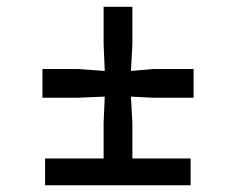

<svg xmlns="http://www.w3.org/2000/svg" viewBox="-20 -550 701 570"><path d="M113.8 0V-79.6H287.6V-185.5L291 -263.2L209.5 -259.8H106V-345.2H209.5L291 -339.4L287.6 -418.5V-529.8H373V-418.5L368.7 -339.4L436 -345.2H554.7V-259.8H436L368.7 -263.2L373 -185.5V-79.6H545.9V0Z"/></svg>

Font: HaufeMerriweather
Style: Regular
Weight: 400
Designer: Eben Sorkin ( eben@eyebytes.com )
Foundry: Eben Sorkin
Version: Version 1.56